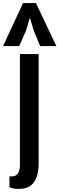

<svg xmlns="http://www.w3.org/2000/svg" viewBox="-66 -1029 392 1266"><path d="M65.4 -672.4V56.6C65.4 71.3 64 83.6 61.3 93.5C58.5 103.4 54.7 111.4 49.8 117.4C44.9 123.5 39.2 127.8 32.7 130.4C26.2 133 19.4 134.3 12.2 134.3C9.6 134.3 7 134.2 4.4 134C1.8 133.9 -0.8 133.6 -3.4 133.3V205.1C6.3 209.6 16.3 212.7 26.4 214.4C36.5 216 46.4 216.8 56.2 216.8C73.4 216.8 90 214.5 106 210C121.9 205.4 136.1 196.7 148.4 183.8C160.8 171 170.7 153.2 178 130.4C185.3 107.6 189 77.8 189 41V-672.4ZM155.8 -828.6 198.7 -725.1H305.7L170.9 -1008.8H85.9L-45.9 -725.1H60.5L106.4 -828.6L130.9 -912.6Z"/></svg>

Font: Fjalla One
Style: Regular
Weight: 400
Designer: Irina Smirnova
Foundry: Irina Smirnova
Version: Version 1.001